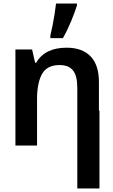

<svg xmlns="http://www.w3.org/2000/svg" viewBox="-20 -821 640 1083"><path d="M67 0V-542H161L178 -467H184Q233 -552 356 -552Q443 -552 490.5 -503.5Q538 -455 538 -358V-197H541V242H416V0V-326Q416 -393 392 -423.5Q368 -454 316 -454Q245 -454 217 -403.5Q189 -353 189 -262V0ZM264 -621Q270 -645 276.5 -677Q283 -709 288 -742Q293 -775 296 -801H414V-790Q403 -754 381.5 -702Q360 -650 335 -606H264Z"/></svg>

Font: Noto Sans Mono SemiBold
Style: Regular
Weight: 600
Designer: Monotype Design Team
Foundry: Monotype Imaging Inc.
Version: Version 2.014; ttfautohint (v1.8.4.7-5d5b)